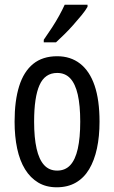

<svg xmlns="http://www.w3.org/2000/svg" viewBox="-20 -786 485 816"><path d="M403 -269Q403 -206 392 -155Q381 -104 359 -67Q337 -30 302.5 -10Q268 10 221 10Q176 10 142.5 -10Q109 -30 86.5 -66.5Q64 -103 53 -154.5Q42 -206 42 -269Q42 -358 61.5 -420Q81 -482 121 -514.5Q161 -547 223 -547Q280 -547 320.5 -515.5Q361 -484 382 -422.5Q403 -361 403 -269ZM125 -269Q125 -201 135.5 -154.5Q146 -108 167.5 -84.5Q189 -61 223 -61Q257 -61 278.5 -84Q300 -107 310.5 -153.5Q321 -200 321 -269Q321 -338 310.5 -384Q300 -430 278.5 -453Q257 -476 223 -476Q171 -476 148 -424.5Q125 -373 125 -269ZM352 -757Q343 -741 326.5 -721Q310 -701 291 -679.5Q272 -658 252.5 -639Q233 -620 218 -606H166V-617Q185 -644 201.5 -669.5Q218 -695 231.5 -719.5Q245 -744 255 -766H352Z"/></svg>

Font: Noto Sans Devanagari ExtraCondensed
Style: Regular
Weight: 400
Width: 2
Designer: Jelle Bosma - Monotype Design Team
Foundry: Monotype Imaging Inc.
Version: Version 2.006